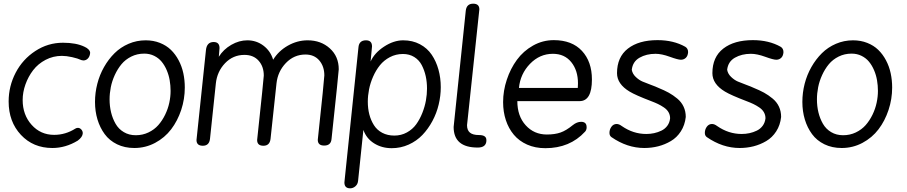

<svg xmlns="http://www.w3.org/2000/svg" viewBox="-20 -792 4922 1042"><path d="M315.9 -488.8Q268.6 -488.8 227.5 -467.3Q186.5 -445.8 159.9 -411.1Q133.3 -376.5 118.2 -334Q103 -291.5 103 -249Q103 -168.9 151.6 -114.5Q200.2 -60.1 273.9 -60.1Q335.4 -60.1 389.2 -94.2Q395.5 -98.1 402.8 -98.1Q413.1 -98.1 421.1 -89.4Q429.2 -80.6 429.2 -68.8Q428.2 -48.3 401.9 -28.8Q335.9 11.2 264.2 11.2Q160.2 11.2 93.5 -60.1Q26.9 -131.3 26.9 -241.2Q26.9 -324.2 64.9 -397.2Q103 -470.2 171.6 -515.1Q240.2 -560.1 321.8 -560.1Q394 -560.1 439 -538.1Q452.6 -532.2 460.9 -523.2Q469.2 -514.2 469.2 -504.9Q467.8 -486.3 457.5 -475.1Q447.3 -463.9 432.1 -463.9Q427.7 -463.9 421.9 -465.8Q401.9 -475.1 371.1 -481.9Q340.3 -488.8 315.9 -488.8Z M770.5 -573.2Q812.5 -573.2 847.7 -559.3Q882.8 -545.4 907.5 -521.5Q932.1 -497.6 949.5 -464.8Q966.8 -432.1 974.9 -394.8Q982.9 -357.4 982.9 -316.9Q982.9 -254.4 963.4 -195.3Q943.8 -136.2 908.9 -90.3Q874 -44.4 821.8 -16.6Q769.5 11.2 709 11.2Q656.7 11.2 615.2 -9Q573.7 -29.3 548.1 -64.2Q522.5 -99.1 509 -143.6Q495.6 -188 495.6 -238.8Q495.6 -288.6 508.1 -337.2Q520.5 -385.7 544.7 -428.2Q568.8 -470.7 601.6 -503.2Q634.3 -535.6 678 -554.4Q721.7 -573.2 770.5 -573.2ZM762.7 -501Q724.6 -501 692.6 -485.1Q660.6 -469.2 639.4 -443.6Q618.2 -418 603 -385Q587.9 -352.1 581.3 -318.6Q574.7 -285.2 574.7 -252.9Q574.7 -215.8 582.8 -182.4Q590.8 -148.9 607.2 -120.4Q623.5 -91.8 651.9 -75Q680.2 -58.1 716.8 -58.1Q753.9 -58.1 785.6 -73.2Q817.4 -88.4 839.1 -113Q860.8 -137.7 876.2 -169.4Q891.6 -201.2 898.7 -234.1Q905.8 -267.1 905.8 -298.8Q905.8 -328.1 900.9 -356.4Q896 -384.8 884.8 -411.1Q873.5 -437.5 857.2 -457.3Q840.8 -477.1 816.7 -489Q792.5 -501 762.7 -501Z M1046.4 -32.2 1097.7 -520Q1102.1 -564 1139.6 -564Q1171.4 -564 1171.4 -530.8L1167.5 -483.9Q1192.4 -523.9 1235.1 -548.6Q1277.8 -573.2 1322.3 -573.2Q1371.6 -573.2 1409.9 -544.2Q1448.2 -515.1 1462.4 -467.8Q1491.2 -515.1 1542.2 -544.2Q1593.3 -573.2 1649.4 -573.2Q1721.7 -573.2 1770 -529.5Q1818.4 -485.8 1818.4 -416Q1818.4 -403.3 1779.3 -38.1Q1776.4 -2 1739.3 -2Q1704.6 -2 1704.6 -33.2Q1740.2 -365.7 1740.2 -382.8Q1740.2 -431.6 1712.9 -463.9Q1685.5 -496.1 1637.7 -496.1Q1575.7 -496.1 1531.5 -450Q1487.3 -403.8 1480.5 -338.9L1448.2 -38.1Q1443.8 -1 1409.7 -1Q1375.5 -1 1375.5 -32.2Q1411.6 -370.1 1411.6 -381.8Q1411.6 -431.2 1383.5 -462.6Q1355.5 -494.1 1306.6 -494.1Q1244.6 -494.1 1201.4 -449Q1158.2 -403.8 1151.4 -338.9L1119.6 -38.1Q1115.2 -1 1080.6 -1Q1046.4 -1 1046.4 -32.2Z M1925.3 -534.2Q1928.2 -573.2 1966.3 -573.2Q1999 -573.2 1999 -540L1991.2 -458Q2012.2 -504.9 2064.5 -539.1Q2116.7 -573.2 2168 -573.2Q2218.8 -573.2 2258.8 -552Q2298.8 -530.8 2323 -494.9Q2347.2 -459 2359.6 -414.1Q2372.1 -369.1 2372.1 -318.8Q2372.1 -272 2360.8 -224.9Q2349.6 -177.7 2326.7 -135Q2303.7 -92.3 2272.5 -59.6Q2241.2 -26.9 2198 -7.3Q2154.8 12.2 2106 12.2Q2051.8 12.2 2010 -14.2Q1968.3 -40.5 1952.1 -86.9L1923.3 189.9Q1921.4 208 1908.7 219Q1896 230 1880.4 230Q1849.1 230 1849.1 198.2Q1849.1 197.3 1852.1 168.5Q1875 -50.3 1925.3 -534.2ZM2297.4 -311Q2297.4 -347.2 2290.3 -379.2Q2283.2 -411.1 2268.8 -438.7Q2254.4 -466.3 2228 -482.7Q2201.7 -499 2167 -499Q2128.4 -499 2095.9 -481.9Q2063.5 -464.8 2041.7 -437.7Q2020 -410.6 2004.9 -376.2Q1989.7 -341.8 1982.9 -307.1Q1976.1 -272.5 1976.1 -240.2Q1976.1 -203.1 1984.4 -171.1Q1992.7 -139.2 2009.3 -112.8Q2025.9 -86.4 2054.4 -71.3Q2083 -56.2 2120.1 -56.2Q2157.2 -56.2 2188.2 -73.2Q2219.2 -90.3 2238.8 -117.4Q2258.3 -144.5 2272 -179Q2285.6 -213.4 2291.5 -246.6Q2297.4 -279.8 2297.4 -311Z M2507.8 -733.9Q2512.2 -772 2547.9 -772Q2581.5 -772 2581.5 -741.2Q2537.1 -319.3 2517.1 -135.7Q2514.6 -113.8 2514.6 -112.8Q2514.6 -85.4 2530.3 -72.3Q2545.9 -59.1 2579.6 -59.1Q2619.6 -59.1 2619.6 -32.2V-25.9Q2616.7 8.8 2572.8 8.8Q2441.9 8.8 2441.9 -103Q2441.9 -106 2450.2 -182.6Q2474.6 -417.5 2507.8 -733.9Z M2985.4 -574.2Q3084 -574.2 3138.2 -515.9Q3192.4 -457.5 3192.4 -360.8Q3192.4 -243.2 3125.5 -243.2H2787.6Q2787.6 -162.1 2833 -112.1Q2878.4 -62 2947.8 -62Q2991.2 -62 3022 -72.8Q3052.7 -83.5 3088.4 -112.8Q3110.8 -130.9 3133.8 -130.9Q3163.6 -130.9 3163.6 -102.1V-97.2Q3162.1 -84.5 3154.8 -77.1Q3072.8 12.2 2939.5 12.2Q2884.8 12.2 2840.8 -7.3Q2796.9 -26.9 2768.6 -60.8Q2740.2 -94.7 2725.3 -139.9Q2710.4 -185.1 2710.4 -237.8Q2710.4 -299.3 2730.5 -359.6Q2750.5 -419.9 2785.4 -467.5Q2820.3 -515.1 2872.8 -544.7Q2925.3 -574.2 2985.4 -574.2ZM2796.4 -314.9H3115.7Q3116.7 -323.7 3116.7 -339.8Q3116.7 -409.7 3080.3 -454.8Q3043.9 -500 2980.5 -500Q2909.2 -500 2856.4 -445.6Q2803.7 -391.1 2796.4 -314.9Z M3354.5 -107.9Q3416.5 -64.9 3487.3 -64.9Q3509.3 -64.9 3529.8 -69.3Q3550.3 -73.7 3569.6 -83Q3588.9 -92.3 3601.6 -109.4Q3614.3 -126.5 3616.7 -149.9Q3616.7 -168 3608.2 -182.9Q3599.6 -197.8 3583 -209Q3566.4 -220.2 3551 -227.5Q3535.6 -234.9 3513.7 -243.2Q3429.2 -275.4 3397 -294.9Q3328.6 -335.9 3328.6 -395Q3328.6 -482.4 3387.7 -528.3Q3446.8 -574.2 3548.3 -574.2Q3635.3 -574.2 3699.2 -538.1Q3714.4 -528.8 3714.4 -508.8Q3712.9 -488.3 3701.9 -478Q3690.9 -467.8 3675.3 -467.8Q3659.2 -467.8 3615 -483.9Q3570.8 -500 3537.6 -500Q3487.8 -500 3450.7 -478.8Q3413.6 -457.5 3408.7 -413.1Q3412.6 -391.1 3430.4 -374.3Q3448.2 -357.4 3467 -349.4Q3485.8 -341.3 3513.2 -331.3Q3540.5 -321.3 3551.3 -315.9Q3585 -302.2 3608.9 -289.1Q3632.8 -275.9 3655.5 -257.1Q3678.2 -238.3 3689.9 -213.1Q3701.7 -188 3701.7 -157.2Q3696.8 -112.8 3675 -79.1Q3653.3 -45.4 3620.8 -26.4Q3588.4 -7.3 3552 2Q3515.6 11.2 3476.6 11.2Q3383.8 11.2 3298.3 -47.9Q3287.6 -55.7 3287.6 -70.8Q3287.6 -89.4 3298.3 -104.2Q3309.1 -119.1 3326.7 -119.1Q3339.8 -119.1 3354.5 -107.9Z M3872.1 -107.9Q3934.1 -64.9 4004.9 -64.9Q4026.9 -64.9 4047.4 -69.3Q4067.9 -73.7 4087.2 -83Q4106.4 -92.3 4119.1 -109.4Q4131.8 -126.5 4134.3 -149.9Q4134.3 -168 4125.7 -182.9Q4117.2 -197.8 4100.6 -209Q4084 -220.2 4068.6 -227.5Q4053.2 -234.9 4031.2 -243.2Q3946.8 -275.4 3914.6 -294.9Q3846.2 -335.9 3846.2 -395Q3846.2 -482.4 3905.3 -528.3Q3964.4 -574.2 4065.9 -574.2Q4152.8 -574.2 4216.8 -538.1Q4231.9 -528.8 4231.9 -508.8Q4230.5 -488.3 4219.5 -478Q4208.5 -467.8 4192.9 -467.8Q4176.8 -467.8 4132.6 -483.9Q4088.4 -500 4055.2 -500Q4005.4 -500 3968.3 -478.8Q3931.2 -457.5 3926.3 -413.1Q3930.2 -391.1 3948 -374.3Q3965.8 -357.4 3984.6 -349.4Q4003.4 -341.3 4030.8 -331.3Q4058.1 -321.3 4068.8 -315.9Q4102.5 -302.2 4126.5 -289.1Q4150.4 -275.9 4173.1 -257.1Q4195.8 -238.3 4207.5 -213.1Q4219.2 -188 4219.2 -157.2Q4214.4 -112.8 4192.6 -79.1Q4170.9 -45.4 4138.4 -26.4Q4106 -7.3 4069.6 2Q4033.2 11.2 3994.1 11.2Q3901.4 11.2 3815.9 -47.9Q3805.2 -55.7 3805.2 -70.8Q3805.2 -89.4 3815.9 -104.2Q3826.7 -119.1 3844.2 -119.1Q3857.4 -119.1 3872.1 -107.9Z M4609.4 -573.2Q4651.4 -573.2 4686.5 -559.3Q4721.7 -545.4 4746.3 -521.5Q4771 -497.6 4788.3 -464.8Q4805.7 -432.1 4813.7 -394.8Q4821.8 -357.4 4821.8 -316.9Q4821.8 -254.4 4802.2 -195.3Q4782.7 -136.2 4747.8 -90.3Q4712.9 -44.4 4660.6 -16.6Q4608.4 11.2 4547.9 11.2Q4495.6 11.2 4454.1 -9Q4412.6 -29.3 4387 -64.2Q4361.3 -99.1 4347.9 -143.6Q4334.5 -188 4334.5 -238.8Q4334.5 -288.6 4346.9 -337.2Q4359.4 -385.7 4383.5 -428.2Q4407.7 -470.7 4440.4 -503.2Q4473.1 -535.6 4516.8 -554.4Q4560.5 -573.2 4609.4 -573.2ZM4601.6 -501Q4563.5 -501 4531.5 -485.1Q4499.5 -469.2 4478.3 -443.6Q4457 -418 4441.9 -385Q4426.8 -352.1 4420.2 -318.6Q4413.6 -285.2 4413.6 -252.9Q4413.6 -215.8 4421.6 -182.4Q4429.7 -148.9 4446 -120.4Q4462.4 -91.8 4490.7 -75Q4519 -58.1 4555.7 -58.1Q4592.8 -58.1 4624.5 -73.2Q4656.2 -88.4 4678 -113Q4699.7 -137.7 4715.1 -169.4Q4730.5 -201.2 4737.5 -234.1Q4744.6 -267.1 4744.6 -298.8Q4744.6 -328.1 4739.7 -356.4Q4734.9 -384.8 4723.6 -411.1Q4712.4 -437.5 4696 -457.3Q4679.7 -477.1 4655.5 -489Q4631.3 -501 4601.6 -501Z"/></svg>

Font: BPreplay
Style: Italic
Weight: 400
Italic angle: -6°
Designer: Magenta/George Triantafyllakos
Foundry: Magenta/George Triantafyllakos
Version: Version 1.00